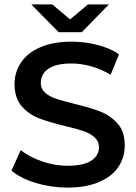

<svg xmlns="http://www.w3.org/2000/svg" viewBox="-20 -842 618 871"><path d="M32 -68 74 -161Q113 -130 170.5 -110Q228 -90 286 -90Q358 -90 393.5 -113Q429 -136 429 -174Q429 -201 409 -219Q389 -237 358.5 -247.5Q328 -258 276 -270Q202 -288 156.5 -305.5Q111 -323 78.5 -360Q46 -397 46 -461Q46 -514 75 -558Q104 -602 162.5 -627.5Q221 -653 305 -653Q364 -653 421 -638.5Q478 -624 520 -596L482 -503Q440 -528 394 -541Q348 -554 305 -554Q234 -554 199.5 -530Q165 -506 165 -466Q165 -439 184.5 -421.5Q204 -404 234.5 -394Q265 -384 317 -371Q389 -354 435 -336Q481 -318 513.5 -281.5Q546 -245 546 -182Q546 -129 517.5 -85.5Q489 -42 430 -16.5Q371 9 286 9Q212 9 142.5 -12Q73 -33 32 -68ZM474 -822 351 -696H246L122 -822H217L298 -754L379 -822Z"/></svg>

Font: Montserrat Ace
Style: Bold
Weight: 600
Designer: Julieta Ulanovsky
Foundry: Julieta Ulanovsky
Version: Version 1